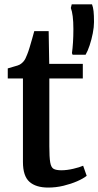

<svg xmlns="http://www.w3.org/2000/svg" viewBox="-20 -836 444 866"><path d="M197.5 10Q142 10 112.8 -16Q83.5 -42 83.5 -105.5V-482H15V-527.5Q25 -531 37 -534Q49 -537 59.2 -540.5Q69.5 -544 75 -548.5Q81.5 -553.5 86.2 -559Q91 -564.5 94.8 -572.2Q98.5 -580 102.5 -590Q107.5 -602 113.5 -621.8Q119.5 -641.5 125.2 -661.8Q131 -682 134.5 -695.5H199.5L202 -548H353.5V-482H202.5V-176.5Q202.5 -126.5 206.5 -103.5Q210.5 -80.5 222.2 -74.2Q234 -68 257 -68Q282 -68 310.8 -74.8Q339.5 -81.5 355 -88.5L371 -43Q355.5 -30.5 328 -18.5Q300.5 -6.5 266.5 1.8Q232.5 10 197.5 10ZM366 -589H307.5L304.5 -596.5Q307.5 -617 309.2 -644.5Q311 -672 311 -705Q311 -738.5 308 -762.2Q305 -786 299.5 -800L303.5 -816.5H395Q400 -803.5 402 -785.5Q404 -767.5 404 -736.5Q404 -714 398.5 -685.8Q393 -657.5 384.2 -631.2Q375.5 -605 366 -589Z"/></svg>

Font: Merriweather 36pt SemiBold
Style: Regular
Weight: 600
Version: Version 2.100